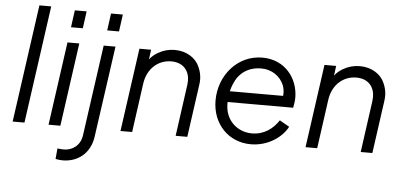

<svg xmlns="http://www.w3.org/2000/svg" viewBox="-60 -884 2578 1231"><g transform="rotate(5 1229.5 -268.5)"><path d="M116 0 222 -757H146L40 0Z M436 -635 451 -745H375L360 -635ZM347 0 422 -536H346L271 0Z M669 -635 684 -745H608L593 -635ZM381 220C475 220 556 162 572 52L655 -536H579L497 48C488 115 437 150 381 150C370 150 356 148 341 147L335 215C346 218 370 220 381 220Z M809 0 853 -317C867 -413 936 -473 1020 -473C1100 -473 1137 -420 1137 -358C1137 -350 1136 -341 1135 -331L1089 0H1164L1211 -336C1213 -349 1214 -361 1214 -373C1214 -399 1208 -426 1196 -453C1173 -508 1113 -548 1036 -548C997 -548 962 -538 929 -519C908 -507 890 -492 876 -473L884 -536H809L734 0Z M1573 12C1681 12 1771 -49 1809 -121L1746 -157C1709 -101 1653 -58 1574 -58C1483 -58 1402 -125 1402 -232C1402 -237 1402 -241 1402 -245H1824C1827 -260 1832 -289 1832 -310C1832 -432 1748 -548 1600 -548C1441 -548 1324 -411 1324 -249C1324 -97 1430 12 1573 12ZM1410 -315C1414 -331 1419 -346 1425 -361C1454 -434 1514 -478 1599 -478C1667 -478 1721 -440 1745 -383C1751 -367 1754 -350 1754 -333C1754 -327 1754 -321 1753 -315Z M2000 0 2044 -317C2058 -413 2127 -473 2211 -473C2291 -473 2328 -420 2328 -358C2328 -350 2327 -341 2326 -331L2280 0H2355L2402 -336C2404 -349 2405 -361 2405 -373C2405 -399 2399 -426 2387 -453C2364 -508 2304 -548 2227 -548C2188 -548 2153 -538 2120 -519C2099 -507 2081 -492 2067 -473L2075 -536H2000L1925 0Z"/></g></svg>

Font: Plus Jakarta Sans
Style: Italic
Weight: 400
Italic angle: -8°
Designer: Gumpita Rahayu
Foundry: Tokotype
Version: Version 2.071;gftools[0.9.30]